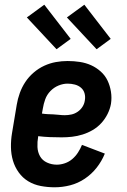

<svg xmlns="http://www.w3.org/2000/svg" viewBox="-20 -787 540 815"><path d="M212 8Q182 8 153 2.5Q124 -3 100 -17.5Q76 -32 59.5 -55Q43 -78 35 -105Q27 -132 26.5 -162Q26 -192 31 -222L51 -342Q55 -367 64 -392Q73 -417 87.5 -439Q102 -461 123 -479Q144 -497 168 -508Q192 -519 217 -523.5Q242 -528 267 -528Q294 -528 319.5 -524Q345 -520 367 -510Q389 -500 407.5 -483.5Q426 -467 436.5 -445Q447 -423 451 -397.5Q455 -372 451 -346Q447 -324 436.5 -303Q426 -282 410 -264.5Q394 -247 373.5 -235Q353 -223 330.5 -216Q308 -209 286 -206.5Q264 -204 242 -204Q216 -204 191.5 -205Q167 -206 142 -209V-207Q138 -185 139 -163Q140 -141 150 -123.5Q160 -106 179.5 -97Q199 -88 221 -88Q238 -88 255.5 -94Q273 -100 287 -112Q301 -124 311 -139.5Q321 -155 328 -172L425 -135Q412 -103 390.5 -75.5Q369 -48 340 -28.5Q311 -9 278 -0.5Q245 8 212 8ZM255 -298Q269 -298 283 -301Q297 -304 309.5 -312.5Q322 -321 330 -333.5Q338 -346 340 -360Q343 -376 339 -390.5Q335 -405 324 -414.5Q313 -424 298 -428Q283 -432 267 -432Q248 -432 228.5 -424Q209 -416 194 -400.5Q179 -385 172 -365.5Q165 -346 162 -327L158 -305Q170 -303 182 -302.5Q194 -302 206.5 -301.5Q219 -301 231 -299.5Q243 -298 255 -298ZM390 -578 264 -713 338 -767 450 -622ZM220 -578 94 -713 168 -767 280 -622Z"/></svg>

Font: Iosevka Custom
Style: Bold Italic
Weight: 700
Italic angle: -9°
Designer: Belleve Invis
Foundry: Belleve Invis
Version: Version 30.3.1; ttfautohint (v1.8.3)